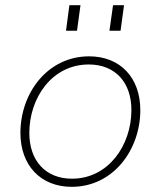

<svg xmlns="http://www.w3.org/2000/svg" viewBox="-20 -717 622 743"><path d="M257.5 6C417.5 6 523 -136.5 523 -291C523 -415.5 446 -499 325 -499C164.5 -499 59 -357.5 59 -202.5C59 -78 136.5 6 257.5 6ZM93.5 -202.5C93.5 -338.5 181.5 -467.5 323.5 -467.5C426 -467.5 488.5 -398 488.5 -291.5C488.5 -154 399 -25.5 258.5 -25.5C156 -25.5 93.5 -95.5 93.5 -202.5ZM235.5 -598H278L291.5 -697H248.5ZM403.5 -598H446.5L460 -697H417.5Z"/></svg>

Font: HK Grotesk ExtraLight
Style: Italic
Weight: 200
Italic angle: -16°
Designer: Alfredo Marco Pradil
Foundry: Hanken Design Co.
Version: Version 3.001;FEAKit 1.0